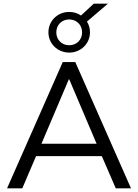

<svg xmlns="http://www.w3.org/2000/svg" viewBox="-20 -1031 755 1051"><path d="M18.6 0H102L186.3 -197.1L146.1 -176.5H567.6L528.4 -197.1L613.7 0H697.1L392.2 -691.2H323.5ZM356.9 -597.1H358.8L516.7 -225.5L538.2 -244.1H175.5L199 -225.5ZM358.8 -743.1C422.5 -743.1 472.5 -792.2 472.5 -853.9C472.5 -876.5 466.7 -896.1 455.9 -912.7L570.6 -1010.8H493.1L423.5 -946.1C404.9 -958.8 383.3 -965.7 358.8 -965.7C295.1 -965.7 245.1 -916.7 245.1 -853.9C245.1 -792.2 295.1 -743.1 358.8 -743.1ZM358.8 -783.3C317.6 -783.3 288.2 -813.7 288.2 -853.9C288.2 -894.1 317.6 -924.5 358.8 -924.5C400 -924.5 429.4 -894.1 429.4 -853.9C429.4 -813.7 400 -783.3 358.8 -783.3Z"/></svg>

Font: LL Pando Sans
Style: Regular
Weight: 400
Designer: Joshua Smith
Foundry: Joshua Smith
Version: Version 1.000;Glyphs 3.2.1 (3258)